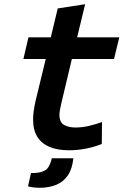

<svg xmlns="http://www.w3.org/2000/svg" viewBox="-20 -701 600 911"><path d="M307 12Q253 12 215 -4Q177 -20 157 -52Q137 -84 137 -134Q137 -153 140 -174.5Q143 -196 148 -219L197 -421H91L115 -524H221L254 -661L384 -681L346 -524H546L521 -421H321L271 -211Q268 -196 265 -182Q262 -168 262 -157Q262 -120 284.5 -108Q307 -96 337 -96Q370 -96 402 -103.5Q434 -111 464 -122L463 -18Q429 -4 388.5 4Q348 12 307 12ZM168 190Q154 190 137.5 188Q121 186 113 183L127 120H139Q174 119 194.5 107Q215 95 226 50H328Q323 100 302 131Q281 162 246.5 176Q212 190 168 190Z"/></svg>

Font: Ubuntu Sans Mono SemiBold
Style: Italic
Weight: 600
Italic angle: -13.5°
Monospace: yes
Designer: Dalton Maag Ltd
Foundry: Dalton Maag Ltd
Version: Version 1.006